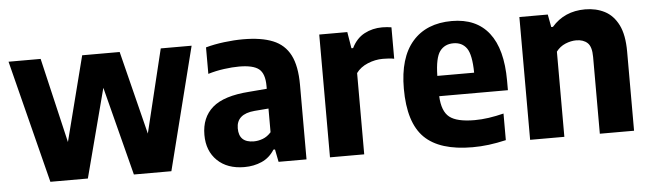

<svg xmlns="http://www.w3.org/2000/svg" viewBox="-41 -699 2886 852"><g transform="rotate(-5 1402.0 -273.0)"><path d="M154 0 15.5 -547H158.5L247 -169L343.5 -547H510.5L603.5 -175.5L693.5 -547H831L693 0H526L424.5 -395L321 0Z M1018 10Q942 10 897.5 -33Q853 -76 853 -147.5Q853 -225 903.5 -269Q954 -313 1067.5 -321L1146.5 -327.5V-340.5Q1146.5 -395 1120.8 -415.8Q1095 -436.5 1032.5 -436.5Q1002.5 -436.5 965.5 -431.5Q928.5 -426.5 894 -416V-534Q931.5 -544.5 976.2 -550Q1021 -555.5 1060.5 -555.5Q1141.5 -555.5 1193.2 -534.5Q1245 -513.5 1270 -464.8Q1295 -416 1295 -332V0H1170.5L1159.5 -56H1152.5Q1130.5 -21 1095.2 -5.5Q1060 10 1018 10ZM1003 -163.5Q1003 -100 1069.5 -100Q1089 -100 1109.2 -107.5Q1129.5 -115 1146.5 -134V-239.5L1084 -234.5Q1003 -227.5 1003 -163.5Z M1399.5 0V-547H1524.5L1536.5 -474H1544Q1565 -516.5 1601 -535.5Q1637 -554.5 1680.5 -554.5Q1691.5 -554.5 1702.2 -553.5Q1713 -552.5 1721.5 -551V-411Q1709.5 -413.5 1696.2 -414.2Q1683 -415 1671 -415Q1636.5 -415 1603.5 -401.2Q1570.5 -387.5 1552 -362V0Z M2034 10.5Q1888 10.5 1820.2 -56.5Q1752.5 -123.5 1752.5 -274.5Q1752.5 -412.5 1814.8 -484Q1877 -555.5 1990.5 -555.5Q2099 -555.5 2155.5 -483.5Q2212 -411.5 2212 -270V-228H1906Q1909 -160.5 1941.8 -134.5Q1974.5 -108.5 2054 -108.5Q2084 -108.5 2116.8 -113.2Q2149.5 -118 2183.5 -126.5V-8Q2142.5 1.5 2106.5 6Q2070.5 10.5 2034 10.5ZM1989 -456.5Q1950 -456.5 1928.5 -427.8Q1907 -399 1905.5 -318.5H2069.5Q2068.5 -399 2048 -427.8Q2027.5 -456.5 1989 -456.5Z M2291 0V-547H2417.5L2428 -490.5H2435.5Q2492 -555.5 2584 -555.5Q2632.5 -555.5 2671 -535.8Q2709.5 -516 2731.8 -471.5Q2754 -427 2754 -352.5V0H2601.5V-342Q2601.5 -388 2583 -405Q2564.5 -422 2533 -422Q2509.5 -422 2484.8 -411.8Q2460 -401.5 2443.5 -379.5V0Z"/></g></svg>

Font: Encode Sans SmCnd
Style: Bold
Weight: 700
Width: 4
Designer: Multiple Designers
Foundry: Impallari Type
Version: Version 3.002; ttfautohint (v1.8.3) -l 8 -r 50 -G 200 -x 14 